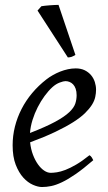

<svg xmlns="http://www.w3.org/2000/svg" viewBox="-20 -732 433 772"><path d="M190.9 -381.8Q174.8 -367.2 159.4 -346.2Q144 -325.2 131.6 -300.8Q119.1 -276.4 110.8 -249.8Q102.5 -223.1 100.6 -197.3Q164.6 -222.2 201.9 -242.4Q239.3 -262.7 258.3 -280.8Q277.3 -298.8 282.7 -315.4Q288.1 -332 288.1 -349.1Q288.1 -364.3 284.2 -375.2Q280.3 -386.2 273.9 -392.8Q267.6 -399.4 259.5 -402.6Q251.5 -405.8 243.2 -405.8Q235.4 -405.8 220.2 -400.1Q205.1 -394.5 190.9 -381.8ZM366.2 -371.1Q366.2 -357.4 363 -342.3Q359.9 -327.1 349.9 -311Q339.8 -294.9 322 -277.3Q304.2 -259.8 274.7 -241Q245.1 -222.2 202.6 -201.9Q160.2 -181.6 101.1 -159.7Q104 -132.3 112.5 -109.9Q121.1 -87.4 132.6 -71.3Q144 -55.2 157.5 -46.1Q170.9 -37.1 184.1 -37.1Q194.3 -37.1 209 -39.3Q223.6 -41.5 242.9 -48.8Q262.2 -56.2 286.4 -70.3Q310.5 -84.5 339.8 -107.9Q345.2 -105 349.4 -98.4Q353.5 -91.8 355 -87.9Q314.9 -53.2 284.2 -32Q253.4 -10.7 229.2 0.7Q205.1 12.2 185.8 16.1Q166.5 20 148.9 20Q132.8 20 112.3 11Q91.8 2 73.7 -17.8Q55.7 -37.6 43.2 -69.6Q30.8 -101.6 30.8 -147.9Q30.8 -186 40 -222.9Q49.3 -259.8 66.7 -293.7Q84 -327.6 109.4 -357.9Q134.8 -388.2 167 -413.1Q178.2 -421.9 192.4 -429.9Q206.5 -438 221.9 -444.1Q237.3 -450.2 253.2 -453.6Q269 -457 284.2 -457Q305.2 -457 320.6 -449.5Q335.9 -441.9 346.2 -429.7Q356.4 -417.5 361.3 -402.1Q366.2 -386.7 366.2 -371.1ZM283.2 -511.2Q273.4 -505.4 267.6 -503.4Q261.7 -501.5 252.9 -501L130.9 -689.5L146.5 -707Q152.3 -708 161.4 -709Q170.4 -710 180.4 -710.7Q190.4 -711.4 199.7 -711.9Q209 -712.4 215.3 -712.4Z"/></svg>

Font: Gentium Plus Am
Style: Italic
Weight: 400
Italic angle: -8°
Designer: J. Victor Gaultney, Annie Olsen, Iska Routamaa, Becca Hirsbrunner
Foundry: SIL International
Version: Version 5.000